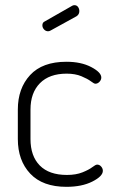

<svg xmlns="http://www.w3.org/2000/svg" viewBox="-20 -717 446 743"><path d="M276 -654 176 -599Q171 -596 166 -596Q157 -596 150.5 -603Q144 -610 144 -619Q144 -630 153 -634L260 -695Q264 -697 268 -697Q277 -697 282 -690Q287 -683 287 -674Q287 -661 276 -654ZM237 6Q145 6 97 -45Q49 -96 49 -179V-293Q49 -375 96.5 -426.5Q144 -478 237 -478Q294 -478 333 -457.5Q372 -437 372 -417Q372 -408 365 -400.5Q358 -393 349 -393Q344 -393 331.5 -402.5Q319 -412 295 -422Q271 -432 238 -432Q171 -432 134.5 -395Q98 -358 98 -293V-179Q98 -113 134 -76.5Q170 -40 239 -40Q274 -40 299 -50Q324 -60 337 -70Q350 -80 356 -80Q365 -80 371.5 -72.5Q378 -65 378 -56Q378 -35 337.5 -14.5Q297 6 237 6Z"/></svg>

Font: Dosis
Style: Light
Weight: 300
Designer: Edgar Tolentino, Pablo Impallari, Igino Marini
Foundry: Edgar Tolentino, Pablo Impallari, Igino Marini
Version: Version 1.007